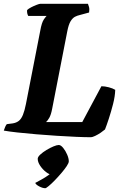

<svg xmlns="http://www.w3.org/2000/svg" viewBox="-31 -724 642 1013"><path d="M449 0Q418 0 371 -2Q324 -4 269.5 -7.5Q215 -11 161 -15.5Q107 -20 61.5 -25Q16 -30 -11 -35Q-8 -45 -3.5 -55Q1 -65 5 -69L36 -73Q55 -76 68 -86Q81 -96 90 -118Q99 -140 106 -176L181 -560Q189 -606 201 -622.5Q213 -639 215 -640H118Q115 -645 113 -653Q111 -661 112 -671Q119 -678 133.5 -685.5Q148 -693 162.5 -698.5Q177 -704 182 -704H433Q435 -699 438.5 -687.5Q442 -676 439 -658L391 -645Q377 -642 364.5 -635.5Q352 -629 341.5 -612Q331 -595 324 -559L244 -149Q238 -118 229 -102.5Q220 -87 212 -80H403L504 -269Q522 -269 543 -263.5Q564 -258 577 -250Q576 -216 565.5 -175Q555 -134 543 -97.5Q531 -61 523 -41Q515 -34 500.5 -24Q486 -14 471 -7Q456 0 449 0ZM208 269Q194 269 176 259.5Q158 250 155 241Q172 232 190 222Q208 212 224 200.5Q240 189 249 177L241 197Q229 197 211.5 183.5Q194 170 181 150.5Q168 131 168 114Q168 104 181.5 91.5Q195 79 214 67.5Q233 56 251 48.5Q269 41 279 41Q290 41 302.5 56.5Q315 72 323.5 92Q332 112 332 127Q332 136 321 152.5Q310 169 292.5 189.5Q275 210 257.5 228Q240 246 226 257.5Q212 269 208 269Z"/></svg>

Font: Texturina Medium 12pt ExtraBold
Style: Italic
Weight: 800
Italic angle: -11°
Version: Version 1.002